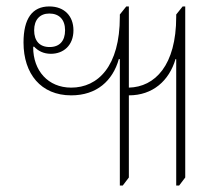

<svg xmlns="http://www.w3.org/2000/svg" viewBox="-20 -572 691 596"><path d="M352 4H361L380 -21V-276C454 -276 505 -321 525 -389L527 -388V4H536L555 -21V-552H547L527 -527V-520C527 -369 461 -302 380 -300V-552H372L352 -527V-520C352 -366 284 -300 201 -300C129 -300 83 -353 83 -425L85 -428C98 -414 115 -405 138 -405C177 -405 208 -431 208 -478C208 -522 180 -552 133 -552C80 -552 53 -514 53 -440C53 -343 107 -276 201 -276C280 -276 330 -321 349 -389L352 -388ZM134 -426C103 -426 86 -445 86 -478C86 -511 104 -530 133 -530C164 -530 182 -511 182 -478C182 -445 165 -426 134 -426Z"/></svg>

Font: Noto Serif Thai SemiCondensed Thin
Style: Regular
Weight: 100
Width: 4
Designer: Monotype Design Team
Foundry: Monotype Imaging Inc.
Version: Version 2.002